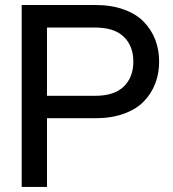

<svg xmlns="http://www.w3.org/2000/svg" viewBox="-20 -740 685 760"><path d="M65.9 0V-720.2H357.9Q420.4 -720.2 469.5 -702.6Q518.6 -685.1 548.8 -654.1Q579.1 -623 594.5 -583Q609.9 -543 609.9 -496.1Q609.9 -449.2 594.5 -409.2Q579.1 -369.1 548.8 -338.1Q518.6 -307.1 469.5 -289.6Q420.4 -272 357.9 -272H166V0ZM166 -360.8H356.9Q432.6 -360.8 470.2 -397.7Q507.8 -434.6 507.8 -496.1Q507.8 -557.6 470.2 -594.2Q432.6 -630.9 356.9 -630.9H166Z"/></svg>

Font: Aspekta 450
Style: Regular
Weight: 450
Designer: Ivo Dolenc
Version: Version 2.000